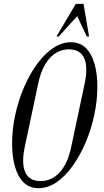

<svg xmlns="http://www.w3.org/2000/svg" viewBox="-20 -970 540 1000"><path d="M181 10Q133 10 102.5 -20.5Q72 -51 57.5 -103.5Q43 -156 43 -222Q43 -295 59 -370Q75 -445 104 -513Q133 -581 171.5 -634.5Q210 -688 255.5 -719Q301 -750 349 -750Q397 -750 427.5 -719.5Q458 -689 472.5 -637Q487 -585 487 -519Q487 -446 471 -371Q455 -296 426 -228Q397 -160 358.5 -106Q320 -52 275 -21Q230 10 181 10ZM191 -27Q250 -27 291.5 -73Q333 -119 351 -205L421 -535Q439 -621 418.5 -667Q398 -713 339 -713Q281 -713 239 -667Q197 -621 179 -535L109 -205Q91 -119 111.5 -73Q132 -27 191 -27ZM274 -780 375 -950H415L444 -780H432L382 -886L286 -780Z"/></svg>

Font: Xanh Mono
Style: Italic
Weight: 400
Italic angle: -12°
Monospace: yes
Designer: Lam Bao, Duy Dao
Foundry: Yellow Type Foundry
Version: Version 3.101; ttfautohint (v1.8.3)